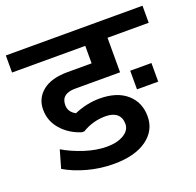

<svg xmlns="http://www.w3.org/2000/svg" viewBox="-126 -743 864 847"><g transform="rotate(-20 306.0 -319.5)"><path d="M270.5 -13.7Q206.5 -13.7 146.7 -30.3Q86.9 -46.9 43.5 -72.8L67.4 -156.2Q109.9 -130.9 164.3 -113.3Q218.8 -95.7 267.6 -95.7Q316.4 -95.7 347.2 -114.3Q377.9 -132.8 377.9 -162.6Q377.9 -192.4 359.4 -208.3Q340.8 -224.1 306.2 -224.1Q246.6 -224.1 196.3 -193.4H184.6Q128.4 -211.4 93.3 -251.7Q58.1 -292 58.1 -345.2Q58.1 -398.4 98.9 -431.4Q139.6 -464.4 216.3 -464.4H329.1V-546.4H-14.6V-626.5H627V-546.4H433.6V-384.3H222.7Q156.7 -384.3 156.7 -330.6Q156.7 -298.3 189 -281.2Q248.5 -306.6 308.6 -306.6Q389.6 -306.6 435.5 -266.6Q481.4 -226.6 481.4 -160.4Q481.4 -94.2 425.5 -54Q369.6 -13.7 270.5 -13.7ZM577.6 -375.5V-288.1H478V-375.5Z"/></g></svg>

Font: Yantramanav Medium
Style: Regular
Weight: 500
Version: Version 1.001;PS 1.0;hotconv 1.0.72;makeotf.lib2.5.5900; ttf